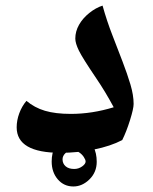

<svg xmlns="http://www.w3.org/2000/svg" viewBox="-20 -530 551 691"><path d="M198.2 20Q40 20 40 -71.8Q40 -96.7 49.3 -122.1Q58.6 -147.5 75.2 -167Q104 -142.6 141.8 -131.3Q179.7 -120.1 234.9 -120.1Q311.5 -120.1 389.2 -144Q359.4 -199.7 326.2 -248.5Q276.9 -321.3 263.9 -347.9Q251 -374.5 251 -391.1Q251 -417 264.4 -440.7Q277.8 -464.4 301.3 -483.2Q324.7 -502 349.1 -509.8Q364.7 -454.1 384.3 -403.8Q403.8 -353.5 420.9 -308.8Q438 -264.2 449.5 -225.8Q460.9 -187.5 460.9 -155.8Q460.9 -139.2 447.8 -97.2Q434.6 -55.2 419.9 -25.9Q377.9 -3.9 318.1 8.1Q258.3 20 198.2 20ZM244.1 141.1Q210 141.1 188 115.5Q166 89.8 166 51.3Q166 21 177.7 -2Q189.5 -24.9 208.3 -37.8Q227.1 -50.8 246.1 -50.8Q265.6 -50.8 284.9 -37.8Q304.2 -24.9 316.2 -2Q328.1 21 328.1 52.2Q328.1 89.8 302 115.5Q275.9 141.1 244.1 141.1ZM288.1 51.3Q288.1 44.9 281.5 34.9Q274.9 24.9 264.4 18.1Q253.9 11.2 239.3 11.2Q226.6 11.2 215.8 21Q205.1 30.8 205.1 43.5Q205.1 58.6 216.1 68.4Q227.1 78.1 247.1 78.1Q262.7 78.1 275.4 69.1Q288.1 60.1 288.1 51.3Z"/></svg>

Font: Droid Arabic Naskh
Style: Bold
Weight: 700
Designer: Pascal Zoghbi
Foundry: Ascender Corporation
Version: Version 1.00